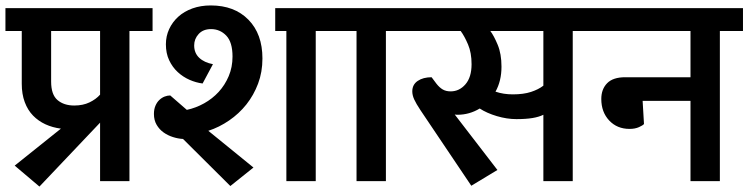

<svg xmlns="http://www.w3.org/2000/svg" viewBox="-30 -666 2752 706"><path d="M531 -552H446V0H338V-215L115 20L24 -57L194 -193Q163 -197 137 -209Q111 -221 91.5 -241Q72 -261 61 -290.5Q50 -320 50 -358V-552H-10V-636H531ZM158 -366Q158 -318 181.5 -298Q205 -278 243 -278Q275 -278 299 -289.5Q323 -301 338 -318V-552H158Z M1023 -552H982V-636H1216V-552H1131V0H1023ZM745 -646Q832 -646 883.5 -593.5Q935 -541 935 -451Q935 -401 919 -358.5Q903 -316 876 -282Q849 -248 812.5 -223Q776 -198 736 -185L902 -50L817 18L643 -155Q625 -156 606 -162Q587 -168 571.5 -179Q556 -190 546 -207Q536 -224 536 -247Q536 -264 541.5 -277Q547 -290 556 -298.5Q565 -307 575.5 -311Q586 -315 596 -315L657 -262Q690 -269 720.5 -286Q751 -303 774 -328Q797 -353 811 -386Q825 -419 825 -458Q825 -511 802 -535Q779 -559 746 -559Q717 -559 700.5 -541Q684 -523 684 -499Q684 -471 702.5 -453.5Q721 -436 753 -430L715 -359Q691 -362 667 -372.5Q643 -383 623.5 -401Q604 -419 592 -444.5Q580 -470 580 -503Q580 -533 592 -559Q604 -585 625.5 -604.5Q647 -624 677.5 -635Q708 -646 745 -646Z M1281 -552H1196V-636H1474V-552H1389V0H1281Z M1799 -41 1703 17 1516 -261Q1500 -285 1493 -300.5Q1486 -316 1486 -330Q1486 -355 1506 -368.5Q1526 -382 1557 -382L1575 -358Q1586 -344 1598 -337Q1610 -330 1627 -330Q1659 -330 1681.5 -356Q1704 -382 1704 -430Q1704 -472 1691 -502.5Q1678 -533 1664 -552H1454V-636H2161V-552H2076V0H1968V-244Q1952 -236 1928 -232Q1904 -228 1869 -228Q1834 -228 1797 -239Q1760 -250 1734 -267Q1696 -244 1652 -244Q1646 -244 1642 -245ZM1856 -319Q1895 -319 1922.5 -328Q1950 -337 1968 -351V-552H1773Q1786 -535 1800 -501.5Q1814 -468 1814 -421Q1814 -368 1792 -329Q1821 -319 1856 -319Z M2509 -382V-552H2141V-636H2702V-552H2617V0H2509V-295H2333L2338 -210Q2334 -205 2319.5 -198.5Q2305 -192 2285 -192Q2239 -192 2210 -223Q2181 -254 2181 -302Q2181 -338 2202.5 -360Q2224 -382 2269 -382Z"/></svg>

Font: Ek Mukta SemiBold
Style: Regular
Weight: 600
Designer: Girish Dalvi and Yashodeep Gholap
Foundry: Ek Type
Version: Version 2.538;PS 1.002;hotconv 16.6.51;makeotf.lib2.5.65220;